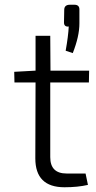

<svg xmlns="http://www.w3.org/2000/svg" viewBox="-20 -782 405 810"><path d="M257 -568Q268 -629 270 -670Q249 -668 250 -689L251 -742Q252 -762 275 -762H294Q316 -762 315 -740V-683Q315 -629 287 -558ZM192 -119Q192 -50 261 -50H341L351 -2Q308 8 252 8Q129 8 129 -114L130 -434H41L40 -479L130 -484V-631H192L193 -484H356L355 -434H192Z"/></svg>

Font: Taylor Sans Light
Style: Regular
Weight: 300
Italic angle: -8°
Designer: Natanael Gama
Version: Version 1.001 September 8, 2015